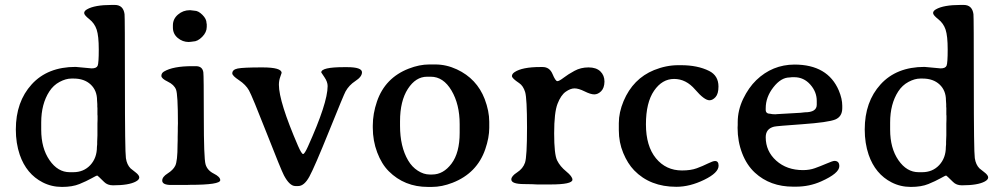

<svg xmlns="http://www.w3.org/2000/svg" viewBox="-20 -734 3998 764"><path d="M366.2 -334.5Q366.2 -374 340.8 -397.7Q315.4 -421.4 273.4 -421.4H264.2Q242.2 -421.4 217.3 -408.2Q192.4 -395 176.3 -370.1Q144 -320.3 144 -246.6V-217.8Q144 -144.5 177 -96.7Q210 -48.8 257.3 -48.8H271.5Q313 -48.8 339.4 -77.1Q365.7 -105.5 365.7 -149.4L366.7 -159.7V-169.9L367.7 -195.3Q367.7 -218.8 367.7 -242.2L368.2 -257.8V-272.9L367.7 -278.3V-304.2L367.2 -309.1V-319.3Q366.2 -329.1 366.2 -334.5ZM326.2 -696.8Q356.4 -714.4 424.8 -714.4H436.5Q470.7 -714.4 475.6 -677.7Q477.1 -666.5 477.1 -398.7Q477.1 -130.9 481 -104.7Q484.9 -78.6 499.5 -64Q502.4 -61 518.3 -49.1Q534.2 -37.1 534.2 -28.1Q534.2 -19 520.5 -11.7Q492.7 3.4 429.7 3.4Q407.7 3.4 394.5 -9.8Q368.7 -35.6 366.5 -35.6Q364.3 -35.6 344.2 -24.4Q324.2 -13.2 296.1 -1.7Q268.1 9.8 226.6 9.8Q185.1 9.8 149.9 -8.3Q85 -41.5 58.6 -118.2Q43 -164.1 43 -218.8Q43 -329.1 106.2 -398.4Q169.4 -467.8 280.8 -467.8L344.7 -461.9Q364.3 -461.9 368.7 -472.7Q373 -483.4 373 -537.1Q373 -590.8 364.7 -616Q356.4 -641.1 335.7 -657.5Q314.9 -673.8 314.9 -682.1Q314.9 -690.4 326.2 -696.8Z M802.7 -627Q802.7 -605.5 784.4 -587.2Q766.1 -568.8 748 -568.8Q744.1 -567.9 741.7 -567.9L731 -566.9Q706.5 -566.9 687.3 -583Q668 -599.1 668 -624.5V-633.3Q668 -658.7 688.2 -676Q708.5 -693.4 734.9 -693.4H737.3L753.9 -691.4Q769 -691.4 785.4 -675Q801.8 -658.7 801.8 -642.1L802.7 -637.7ZM632.3 -449.2Q668 -470.7 745.1 -470.7H759.3Q785.6 -470.7 789.1 -446.3Q791 -433.1 791 -268.8Q791 -104.5 797.9 -80.3Q804.7 -56.2 830.6 -43.2Q856.4 -30.3 856.4 -17.1Q856.4 1.5 735.4 1.5L720.7 2H661.1Q625.5 2 625.5 -15.6Q625.5 -30.3 647.2 -43.9Q668.9 -57.6 677.2 -74.2Q686.5 -92.3 686.5 -158.7L687 -174.3V-189.5L687.5 -212.4V-227.5L688 -242.7Q688 -358.4 680.4 -377.7Q672.9 -397 647.5 -409.2Q622.1 -421.4 622.1 -432.1Q622.1 -442.9 632.3 -449.2Z M1166.5 6.3H1155.3Q1132.3 6.3 1109.9 -36.1Q1098.6 -57.6 1041 -204.6Q983.4 -351.6 970.7 -374.3Q958 -397 931.2 -414.8Q904.3 -432.6 904.3 -441.9Q904.3 -457 925.8 -461.4Q947.3 -465.8 1023.9 -465.8Q1100.6 -465.8 1100.6 -443.8Q1100.6 -442.4 1095.2 -428Q1089.8 -413.6 1089.8 -396.5Q1089.8 -329.6 1166 -153.3Q1180.2 -121.1 1186 -121.1Q1191.9 -121.1 1205.1 -150.4Q1283.7 -324.2 1283.7 -391.6Q1283.7 -408.2 1271 -426.8Q1258.3 -445.3 1258.3 -445.8Q1258.3 -466.8 1349.1 -466.8H1360.8Q1420.4 -466.8 1420.4 -446.3Q1420.4 -428.7 1394.5 -411.9Q1368.7 -395 1355 -370.1Q1348.6 -358.9 1290 -213.6Q1231.4 -68.4 1210.9 -31Q1190.4 6.3 1166.5 6.3Z M1571.8 -251.5V-233.4Q1571.8 -150.4 1604 -95.7Q1619.1 -69.8 1642.6 -54.7Q1666 -39.6 1689.9 -39.6H1699.7Q1744.1 -39.6 1776.6 -82.8Q1809.1 -126 1809.1 -205.6V-240.2Q1809.1 -318.8 1776.6 -373.8Q1744.1 -428.7 1694.3 -428.7H1679.2Q1634.3 -428.7 1603 -380.4Q1571.8 -332 1571.8 -251.5ZM1926.8 -249.5V-225.1Q1926.8 -186.5 1911.1 -140.6Q1878.4 -44.9 1780.8 -6.8Q1738.3 9.8 1698.7 9.8H1682.6Q1589.4 9.8 1526.9 -52.7Q1498.5 -81.1 1481 -127.4Q1463.4 -173.8 1463.4 -226.1V-234.4Q1463.4 -281.7 1480 -330.1Q1512.2 -424.3 1606.4 -460.9Q1648.9 -477.5 1688 -477.5H1712.4Q1755.9 -477.5 1797.9 -458Q1877.4 -420.9 1908.7 -339.8Q1926.8 -292 1926.8 -249.5Z M2257.8 -19Q2257.8 0 2169.4 0H2117.7L2097.2 -1L2066.4 -1.5Q2014.6 -1.5 2014.6 -20Q2014.6 -33.2 2037.8 -48.1Q2061 -63 2069.1 -86.7Q2077.1 -110.4 2077.1 -226.6Q2077.1 -342.8 2069.6 -367.7Q2062 -392.6 2045.9 -403.3Q2017.1 -422.4 2017.1 -431.2Q2017.1 -439.9 2027.3 -446.8Q2057.6 -467.3 2129.9 -467.3H2139.2Q2167 -467.3 2178.7 -439.2Q2190.4 -411.1 2197.8 -411.1Q2205.1 -411.1 2222.9 -424.8Q2240.7 -438.5 2265.9 -452.1Q2291 -465.8 2321.8 -465.8Q2352.5 -465.8 2368.9 -450Q2385.3 -434.1 2385.3 -409.2Q2384.8 -383.8 2372.1 -371.1Q2359.4 -358.4 2344.7 -358.4Q2330.1 -358.4 2306.2 -370.4Q2282.2 -382.3 2266.1 -382.3Q2250 -382.3 2231 -368.9Q2211.9 -355.5 2198.5 -321Q2185.1 -286.6 2185.1 -203.4Q2185.1 -120.1 2196.8 -95.9Q2208.5 -71.8 2233.2 -51.8Q2257.8 -31.7 2257.8 -19Z M2803.2 -335Q2782.7 -335 2746.3 -377.4Q2710 -419.9 2662.4 -419.9Q2614.7 -419.9 2582.5 -372.8Q2550.3 -325.7 2550.3 -239.3Q2550.3 -152.8 2590.1 -104.2Q2629.9 -55.7 2693.8 -55.7Q2729 -55.7 2752.7 -64.5Q2776.4 -73.2 2796.6 -83.3Q2816.9 -93.3 2825.2 -93.3Q2839.4 -93.3 2839.4 -74.7Q2839.4 -46.4 2782.2 -18.6Q2725.1 9.3 2671.4 9.3Q2566.9 9.3 2503.4 -56.2Q2477.5 -83 2460 -125.2Q2442.4 -167.5 2442.4 -215.8V-239.7Q2442.4 -240.7 2442.4 -242.2Q2442.4 -243.2 2442.4 -244.1Q2442.4 -286.6 2461.4 -332Q2499 -420.9 2582.5 -455.1Q2630.9 -474.6 2678.7 -474.6H2689.9Q2755.9 -474.6 2801.8 -451.7Q2838.9 -433.1 2838.9 -389.6Q2838.9 -360.8 2827.4 -347.9Q2815.9 -335 2803.2 -335Z M3230 -317.4V-332.5Q3230 -368.7 3204.1 -397.7Q3178.2 -426.8 3140.6 -426.8H3131.3Q3124.5 -425.8 3122.1 -425.8Q3087.9 -425.8 3057.4 -386.7Q3026.9 -347.7 3026.9 -303.2V-296.9Q3026.9 -281.2 3045.4 -281.2Q3052.7 -279.8 3053.2 -279.8L3064.5 -279.3H3067.4L3070.8 -279.8L3165 -285.2L3182.6 -287.1Q3230 -287.1 3230 -317.4ZM3026.9 -188Q3026.9 -132.3 3068.8 -94.7Q3110.8 -57.1 3175.3 -57.1Q3201.2 -57.1 3222.4 -64.7Q3243.7 -72.3 3268.8 -83Q3293.9 -93.8 3300.3 -93.8Q3319.8 -93.8 3319.8 -72.8Q3319.8 -44.4 3247.6 -12.2Q3200.7 8.8 3147 8.8H3136.2Q3044.4 8.8 2983.9 -46.9Q2951.2 -77.1 2933.1 -124.3Q2915 -171.4 2915 -225.6L2915.5 -236.8V-248Q2915.5 -294.9 2937 -340.3Q2959 -385.7 2989.3 -415Q3053.2 -476.6 3141.1 -477.1Q3273.9 -477.1 3317.9 -373.5Q3331.5 -340.8 3331.5 -313.5V-303.7Q3331.5 -270 3303.7 -258.5Q3275.9 -247.1 3172.4 -239.7Q3068.8 -232.4 3060.1 -230Q3026.9 -221.7 3026.9 -188Z M3744.1 -334.5Q3744.1 -374 3718.8 -397.7Q3693.4 -421.4 3651.4 -421.4H3642.1Q3620.1 -421.4 3595.2 -408.2Q3570.3 -395 3554.2 -370.1Q3522 -320.3 3522 -246.6V-217.8Q3522 -144.5 3554.9 -96.7Q3587.9 -48.8 3635.3 -48.8H3649.4Q3690.9 -48.8 3717.3 -77.1Q3743.7 -105.5 3743.7 -149.4L3744.6 -159.7V-169.9L3745.6 -195.3Q3745.6 -218.8 3745.6 -242.2L3746.1 -257.8V-272.9L3745.6 -278.3V-304.2L3745.1 -309.1V-319.3Q3744.1 -329.1 3744.1 -334.5ZM3704.1 -696.8Q3734.4 -714.4 3802.7 -714.4H3814.5Q3848.6 -714.4 3853.5 -677.7Q3855 -666.5 3855 -398.7Q3855 -130.9 3858.9 -104.7Q3862.8 -78.6 3877.4 -64Q3880.4 -61 3896.2 -49.1Q3912.1 -37.1 3912.1 -28.1Q3912.1 -19 3898.4 -11.7Q3870.6 3.4 3807.6 3.4Q3785.6 3.4 3772.5 -9.8Q3746.6 -35.6 3744.4 -35.6Q3742.2 -35.6 3722.2 -24.4Q3702.1 -13.2 3674.1 -1.7Q3646 9.8 3604.5 9.8Q3563 9.8 3527.8 -8.3Q3462.9 -41.5 3436.5 -118.2Q3420.9 -164.1 3420.9 -218.8Q3420.9 -329.1 3484.1 -398.4Q3547.4 -467.8 3658.7 -467.8L3722.7 -461.9Q3742.2 -461.9 3746.6 -472.7Q3751 -483.4 3751 -537.1Q3751 -590.8 3742.7 -616Q3734.4 -641.1 3713.6 -657.5Q3692.9 -673.8 3692.9 -682.1Q3692.9 -690.4 3704.1 -696.8Z"/></svg>

Font: Averia Serif Libre
Style: Regular
Weight: 400
Version: Version 1.002